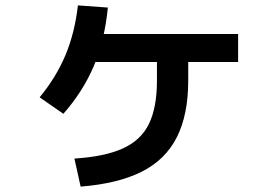

<svg xmlns="http://www.w3.org/2000/svg" viewBox="-20 -648 1040 712"><path d="M256 -60Q368 -67 435.5 -97.5Q503 -128 532.5 -189Q562 -250 562 -349V-472H678V-349Q678 -223 636 -139.5Q594 -56 506 -11.5Q418 33 279 44ZM127 -287Q188 -361 222.5 -443Q257 -525 269 -628L380 -620Q368 -498 328 -403.5Q288 -309 215 -226ZM280 -418V-522H863V-418Z"/></svg>

Font: M PLUS 1 Thin SemiBold
Style: Regular
Weight: 600
Version: Version 1.001